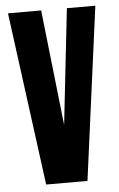

<svg xmlns="http://www.w3.org/2000/svg" viewBox="-51 -737 478 773"><g transform="rotate(-5 187.5 -350.0)"><path d="M249 -700H364L271 0H104L11 -700H145L197 -233Z"/></g></svg>

Font: Bayformers-TFTCGName
Style: Regular
Weight: 400
Designer: billmoo
Foundry: Bayformers
Version: Version 1.021;Fontself Maker 3.5.4